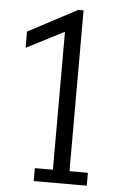

<svg xmlns="http://www.w3.org/2000/svg" viewBox="-54 -799 527 838"><g transform="rotate(5 209.5 -380.5)"><path d="M126 0V-56.6H205.1V-661.1L40 -576.2V-647.5L254.9 -761.2H277.8V-56.6H358.4V0Z"/></g></svg>

Font: Twentytwelve Slab Light
Style: TwentytwelveSlab
Weight: 300
Designer: Domenico Catapano
Version: Version 1.00 2012